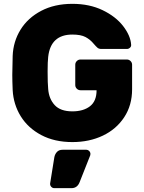

<svg xmlns="http://www.w3.org/2000/svg" viewBox="-20 -730 751 1000"><path d="M228 -357Q228 -295 231 -266Q235 -215 265 -182.5Q295 -150 357 -150Q414 -150 448.5 -176.5Q483 -203 483 -260H399Q388 -260 380 -268Q372 -276 372 -287V-393Q372 -404 380 -412Q388 -420 399 -420H641Q652 -420 660 -412Q668 -404 668 -393V-265Q668 -182 627 -119.5Q586 -57 515.5 -23.5Q445 10 357 10Q264 10 195 -26.5Q126 -63 88 -124.5Q50 -186 46 -261Q44 -309 44 -340Q44 -377 46 -439Q49 -514 87 -575.5Q125 -637 194.5 -673.5Q264 -710 357 -710Q446 -710 514.5 -677Q583 -644 621.5 -594Q660 -544 663 -497Q664 -488 657 -481.5Q650 -475 641 -475H508Q495 -475 487.5 -481.5Q480 -488 468 -502Q450 -524 425.5 -537Q401 -550 357 -550Q244 -550 231 -434Q228 -410 228 -357ZM306 50H429Q438 50 444.5 56.5Q451 63 451 72Q451 76 450 79L395 218Q383 250 352 250H263Q254 250 247.5 243.5Q241 237 241 228V226L263 89Q266 73 276.5 61.5Q287 50 306 50Z"/></svg>

Font: Rubik
Style: Regular
Weight: 700
Designer: Hubert & Fischer
Foundry: Hubert & Fischer
Version: Version 1.100